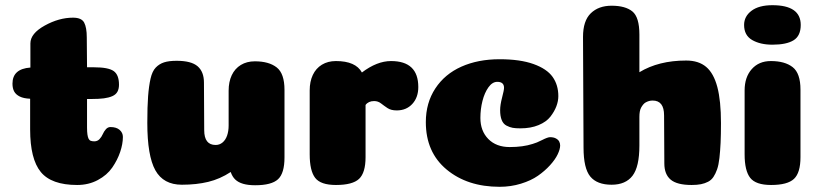

<svg xmlns="http://www.w3.org/2000/svg" viewBox="-20 -712 3146 739"><path d="M96 -214V-332Q71 -333 56 -340.5Q41 -348 34.5 -360Q28 -372 28 -390Q28 -447 97 -452V-545Q97 -583 152 -613.5Q207 -644 261 -644Q294 -644 304 -625Q314 -606 314 -568L315 -453H342Q397 -453 417.5 -438.5Q438 -424 438 -386Q438 -370 432 -359Q426 -348 412.5 -342Q399 -336 380 -333.5Q361 -331 333 -331H315V-221Q315 -205 316.5 -194.5Q318 -184 321 -178Q324 -172 329.5 -170Q335 -168 343 -168Q355 -168 363 -176.5Q371 -185 375.5 -195.5Q380 -206 387.5 -214.5Q395 -223 405 -223Q428 -223 440.5 -212Q453 -201 453 -185Q453 -158 442.5 -127Q432 -96 412 -67Q392 -38 356.5 -19Q321 0 277 0Q178 0 137 -50Q96 -100 96 -214Z M766 -211Q766 -154 810 -154Q825 -154 836.5 -163.5Q848 -173 854 -190Q860 -207 860 -229V-363Q860 -397 872 -422.5Q884 -448 907 -462Q930 -476 961 -476Q1015 -476 1045 -452.5Q1075 -429 1075 -366V-106Q1075 -45 1050 -22Q1025 1 962 1Q935 1 916 -4.5Q897 -10 885.5 -21Q874 -32 868 -50Q827 -23 781.5 -12Q736 -1 680 -1Q609 -1 578 -56.5Q547 -112 547 -239Q547 -302 550 -341.5Q553 -381 559.5 -409.5Q566 -438 579.5 -452Q593 -466 611.5 -472Q630 -478 660 -478Q716 -478 740.5 -457Q765 -436 765 -394Z M1387 -107Q1387 -47 1362 -23.5Q1337 0 1273 0Q1214 0 1193 -27.5Q1172 -55 1172 -118V-364Q1172 -398 1184 -423.5Q1196 -449 1219 -463Q1242 -477 1273 -477Q1349 -477 1373 -433Q1431 -477 1485 -477Q1590 -477 1590 -377Q1590 -337 1567 -312Q1544 -287 1507 -287Q1485 -287 1471.5 -296Q1458 -305 1446.5 -314Q1435 -323 1420 -323Q1398 -323 1387 -308Z M1920 -374Q1920 -397 1894 -397Q1875 -397 1860 -376Q1845 -355 1837 -323.5Q1829 -292 1829 -258Q1829 -208 1859.5 -177Q1890 -146 1942 -146Q1993 -146 2030 -158Q2045 -162 2066.5 -173Q2088 -184 2097 -184Q2111 -184 2120 -179Q2129 -174 2132.5 -167Q2136 -160 2136 -152Q2136 -138 2126.5 -118Q2117 -98 2097 -76Q2077 -54 2050.5 -35.5Q2024 -17 1985 -5Q1946 7 1903 7Q1779 7 1699 -59.5Q1619 -126 1619 -242Q1619 -316 1655.5 -371.5Q1692 -427 1756 -455.5Q1820 -484 1903 -484Q1982 -484 2033.5 -465.5Q2085 -447 2107 -416Q2129 -385 2129 -342Q2129 -323 2121.5 -303Q2114 -283 2098.5 -263Q2083 -243 2053 -230.5Q2023 -218 1983 -218Q1965 -218 1953.5 -220Q1942 -222 1929.5 -228.5Q1917 -235 1911 -250Q1905 -265 1905 -288Q1905 -308 1912.5 -336.5Q1920 -365 1920 -374Z M2536 -268Q2536 -325 2492 -325Q2484 -325 2477.5 -323Q2471 -321 2465.5 -318Q2460 -315 2455.5 -309.5Q2451 -304 2447.5 -297.5Q2444 -291 2442.5 -282Q2441 -273 2441 -262V-152Q2441 -70 2414.5 -35.5Q2388 -1 2334 -1Q2278 -1 2252 -32.5Q2226 -64 2226 -144L2224 -570Q2224 -632 2254 -661Q2284 -690 2334 -690Q2387 -690 2414 -668Q2441 -646 2441 -579V-434Q2515 -479 2621 -479Q2669 -479 2698 -454.5Q2727 -430 2741 -377Q2755 -324 2755 -238Q2755 -194 2753.5 -162Q2752 -130 2749 -103.5Q2746 -77 2740 -60Q2734 -43 2726 -31Q2718 -19 2705.5 -12.5Q2693 -6 2678 -3Q2663 0 2642 0Q2586 0 2561.5 -20.5Q2537 -41 2537 -83Z M2844 -616Q2844 -649 2872.5 -670.5Q2901 -692 2953 -692Q3062 -692 3062 -616Q3062 -574 3034.5 -557Q3007 -540 2953 -540Q2906 -540 2875 -558Q2844 -576 2844 -616ZM3061 -107Q3061 -47 3036 -23.5Q3011 0 2948 0Q2889 0 2867.5 -27.5Q2846 -55 2846 -118V-364Q2846 -415 2873.5 -446Q2901 -477 2947 -477Q3001 -477 3031 -453.5Q3061 -430 3061 -367Z"/></svg>

Font: Coiny 2.0
Style: Regular
Weight: 400
Version: Version 1.001 July 11, 2018